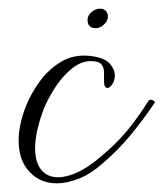

<svg xmlns="http://www.w3.org/2000/svg" viewBox="-20 -415 377 443"><path d="M111 8Q73 8 48 -18.5Q23 -45 23 -91Q23 -128 41 -173Q52 -200 72 -227.5Q92 -255 121 -272.5Q150 -290 188 -286Q221 -282 233 -268.5Q245 -255 245 -241Q245 -229 239 -220.5Q233 -212 228 -212Q220 -212 220 -228Q220 -237 220 -248Q220 -259 214 -266.5Q208 -274 189 -274Q167 -274 145.5 -256.5Q124 -239 107.5 -213.5Q91 -188 81 -164Q71 -137 66 -114.5Q61 -92 61 -74Q61 -41 75 -23.5Q89 -6 114 -6Q134 -6 159 -17.5Q184 -29 213 -54Q247 -82 272.5 -112.5Q298 -143 323 -183Q325 -185 328 -185Q331 -185 334.5 -182.5Q338 -180 337 -178Q310 -138 281 -103Q252 -68 218 -39Q190 -14 162.5 -3Q135 8 111 8ZM201 -350Q182 -350 182 -369Q182 -379 191 -387Q200 -395 211 -395Q219 -395 224 -390Q229 -385 229 -377Q229 -367 220 -358.5Q211 -350 201 -350Z"/></svg>

Font: Gwendolyn
Style: Regular
Weight: 400
Designer: Robert E. Leuschke
Foundry: Robert E. Leuschke
Version: Version 1.010; ttfautohint (v1.8.3)